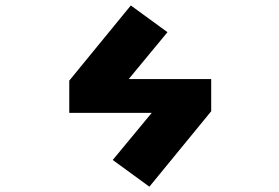

<svg xmlns="http://www.w3.org/2000/svg" viewBox="-20 -620 1040 716"><path d="M767.6 -325.2V-205.1L537.1 76.2L400.4 -23.4L545.9 -199.2H238.3V-319.3L467.8 -599.6L604.5 -500L460 -325.2Z"/></svg>

Font: GenEi Gothic M Heavy
Style: Regular
Weight: 800
Designer: o_tamon (Modified); [Source Han Sans]
Ryoko NISHIZUKA  (kana & ideographs); Paul D. Hunt (Latin, Greek & Cyrillic); Wenl
Version: Version 1.1a;Original Version 1.004